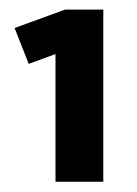

<svg xmlns="http://www.w3.org/2000/svg" viewBox="-20 -752 280 392"><path d="M190.9 -380.9H93.3V-641.6L38.6 -621.6L9.8 -694.8L112.8 -732.4H190.9Z"/></svg>

Font: Kumbh Sans Black
Style: Regular
Weight: 900
Version: Version 1.005